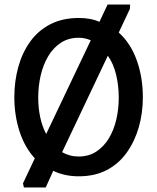

<svg xmlns="http://www.w3.org/2000/svg" viewBox="-20 -771 690 844"><path d="M85 53 81 35 133 -75Q88 -124 65.5 -194.5Q43 -265 43 -344Q43 -414 60.5 -477Q78 -540 113 -588.5Q148 -637 201.5 -664.5Q255 -692 326 -692Q351 -692 374 -688Q397 -684 417 -675L453 -751H552L551 -732L502 -628Q555 -580 581.5 -505Q608 -430 608 -344Q608 -274 590 -211.5Q572 -149 537 -100Q502 -51 449.5 -23.5Q397 4 326 4Q264 4 214 -20L181 53ZM183 -182 379 -594Q367 -599 354 -602Q341 -605 326 -605Q281 -605 247.5 -583Q214 -561 192 -524Q170 -487 159 -440Q148 -393 148 -342Q148 -298 156.5 -257Q165 -216 183 -182ZM326 -83Q370 -83 403 -104.5Q436 -126 458 -162Q480 -198 491 -244.5Q502 -291 502 -342Q502 -394 490.5 -442.5Q479 -491 454 -526L253 -102Q269 -93 287 -88Q305 -83 326 -83Z"/></svg>

Font: Kreon
Style: Regular
Weight: 400
Designer: Julia Petretta
Foundry: Julia Petretta and Eli Heuer
Version: Version 2.002